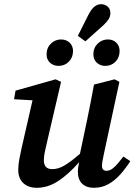

<svg xmlns="http://www.w3.org/2000/svg" viewBox="-20 -881 646 915"><path d="M427 14Q392 14 371.5 -5.5Q351 -25 351 -64Q351 -80 357 -108Q306 -50 257 -18Q208 14 155 14Q115 14 91 -8.5Q67 -31 67 -71Q67 -96 72.5 -125Q78 -154 84 -180L135 -403L47 -408L54 -449L245 -503L271 -491L203 -199Q197 -174 193 -154Q189 -134 189 -117Q189 -75 229 -75Q258 -75 287.5 -92.5Q317 -110 361 -148L394 -304Q403 -348 411.5 -391Q420 -434 428 -478L526 -503L549 -491L476 -152Q472 -133 469 -117Q466 -101 466 -91Q466 -67 488 -67Q505 -67 523 -83Q541 -99 568 -135L601 -113Q580 -80 554.5 -51Q529 -22 497.5 -4Q466 14 427 14ZM259 -567Q235 -567 218.5 -582Q202 -597 202 -622Q202 -653 222.5 -673Q243 -693 271 -693Q296 -693 312 -677.5Q328 -662 328 -638Q328 -607 308 -587Q288 -567 259 -567ZM387 -684 351 -710 399 -806Q414 -836 429 -848.5Q444 -861 462 -861Q479 -861 492.5 -850Q506 -839 506 -819Q506 -803 498 -790Q490 -777 473 -761ZM482 -567Q458 -567 441.5 -582Q425 -597 425 -622Q425 -653 445.5 -673Q466 -693 494 -693Q519 -693 534.5 -677.5Q550 -662 550 -638Q550 -607 530.5 -587Q511 -567 482 -567Z"/></svg>

Font: Source Serif 4 SmText Semibold
Style: Italic
Weight: 600
Italic angle: -12°
Designer: Frank Grießhammer
Foundry: Adobe
Version: Version 4.005;hotconv 1.1.0;makeotfexe 2.6.0